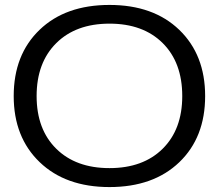

<svg xmlns="http://www.w3.org/2000/svg" viewBox="-20 -757 896 786"><path d="M36.1 -363.8Q36.1 -533.2 142.1 -635Q248 -736.8 428.2 -736.8Q607.9 -736.8 713.9 -634.8Q819.8 -532.7 819.8 -363.8Q819.8 -194.3 713.9 -92.8Q607.9 8.8 428.2 8.8Q248.5 8.8 142.3 -93.3Q36.1 -195.3 36.1 -363.8ZM129.9 -363.8Q129.9 -227.5 210.2 -148.2Q290.5 -68.8 428.2 -68.8Q565.9 -68.8 646 -148.2Q726.1 -227.5 726.1 -363.8Q726.1 -501 646 -580.6Q565.9 -660.2 428.2 -660.2Q290.5 -660.2 210.2 -580.3Q129.9 -500.5 129.9 -363.8Z"/></svg>

Font: Lumene Sans Expanded
Style: Regular
Weight: 400
Width: 7
Designer: Deni Anggara
Version: Version 1.003;Glyphs 3.1.2 (3151)